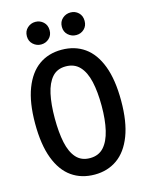

<svg xmlns="http://www.w3.org/2000/svg" viewBox="-133 -979 826 1076"><g transform="rotate(-15 280.0 -441.5)"><path d="M281 15Q204 15 148 -24.5Q92 -64 61.5 -144.5Q31 -225 31 -347Q31 -469 62 -549.5Q93 -630 148.5 -669.5Q204 -709 280 -709Q357 -709 413 -669.5Q469 -630 499.5 -549.5Q530 -469 530 -347Q530 -225 499 -144.5Q468 -64 412 -24.5Q356 15 281 15ZM279 -81Q329 -81 359 -114Q389 -147 403 -207Q417 -267 417 -347Q417 -429 403.5 -488.5Q390 -548 359.5 -580.5Q329 -613 279 -613Q229 -613 200 -580Q171 -547 158 -488Q145 -429 145 -347Q145 -266 157.5 -206.5Q170 -147 199.5 -114Q229 -81 279 -81ZM383 -767Q356 -767 336 -785Q316 -803 316 -832Q316 -862 336 -880Q356 -898 383 -898Q410 -898 429 -880Q448 -862 448 -832Q448 -803 429 -785Q410 -767 383 -767ZM179 -767Q153 -767 133 -785Q113 -803 113 -832Q113 -862 133 -880Q153 -898 179 -898Q206 -898 225.5 -880Q245 -862 245 -832Q245 -803 225.5 -785Q206 -767 179 -767Z"/></g></svg>

Font: Ubuntu Sans Mono Medium
Style: Regular
Weight: 500
Monospace: yes
Designer: Dalton Maag Ltd
Foundry: Dalton Maag Ltd
Version: Version 1.006